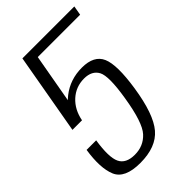

<svg xmlns="http://www.w3.org/2000/svg" viewBox="-208 -750 830 830"><g transform="rotate(-45 207.0 -335.0)"><path d="M138 5.5Q235 5.5 281.2 -48.8Q327.5 -103 348.5 -241Q367.5 -366 346 -415.5Q324.5 -465 250.5 -465Q178.5 -465 124.5 -422.8Q70.5 -380.5 55 -304.5L90 -303.5Q100.5 -358.5 137 -391.8Q173.5 -425 224 -425Q271.5 -425 289.8 -391Q308 -357 289 -240.5Q268.5 -111.5 234 -74Q199.5 -36.5 146.5 -36.5Q92 -36.5 75 -72.5Q58 -108.5 72 -199H13.5Q-1.5 -101.5 21 -48Q43.5 5.5 138 5.5ZM31.5 -303.5H89.5L148 -632H407L414.5 -675H97Z"/></g></svg>

Font: Anybody SemiCondensed Light
Style: Italic
Weight: 300
Width: 4
Italic angle: -10°
Version: Version 1.113;gftools[0.9.25]